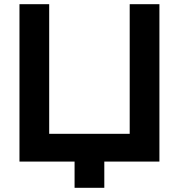

<svg xmlns="http://www.w3.org/2000/svg" viewBox="-20 -770 852 915"><path d="M598.1 -750H739.7V0H477.1V125H335.4V0H72.8V-750H214.4V-132.3H598.1Z"/></svg>

Font: Manrope3 ExtraBold
Style: Bold
Weight: 800
Width: 4
Designer: Mikhail Sharanda
Foundry: Mikhail Sharanda
Version: Version 3.000;PS 003.000;hotconv 1.0.88;makeotf.lib2.5.64775